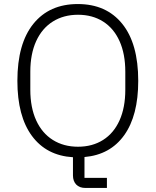

<svg xmlns="http://www.w3.org/2000/svg" viewBox="-20 -766 770 950"><path d="M403 164Q373 164 357 147Q341 130 341 102V12Q210 4 138 -93.5Q66 -191 66 -366Q66 -550 145 -648Q224 -746 365 -746Q506 -746 585 -648Q664 -550 664 -366Q664 -194 594.5 -97Q525 0 398 11V114H509V164ZM600 -322V-411Q600 -499 571.5 -562.5Q543 -626 490 -659.5Q437 -693 366 -693Q295 -693 241.5 -659.5Q188 -626 159 -562.5Q130 -499 130 -411V-322Q130 -234 159 -170.5Q188 -107 241.5 -73.5Q295 -40 366 -40Q437 -40 490 -73.5Q543 -107 571.5 -170.5Q600 -234 600 -322Z"/></svg>

Font: IBM Plex Sans JP Light
Style: Regular
Weight: 300
Designer: Mike Abbink; Paul van der Laan; Pieter van Rosmalen; Wujin Sim; Yejin Wi; Jinhee Kim; Boomi Park; Yona Kim; Kichan Ma
Foundry: Sandoll Inc.
Version: Version 1.002